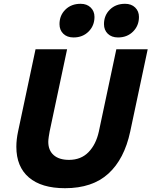

<svg xmlns="http://www.w3.org/2000/svg" viewBox="-20 -974 797 1010"><path d="M75 -282 167 -715H333L241 -282Q239 -272 236.5 -255Q234 -238 234 -228Q234 -183 262.5 -158Q291 -133 343 -133Q406 -133 445.5 -173.5Q485 -214 500 -282L592 -715H757L665 -282Q634 -137 550 -60.5Q466 16 322 16Q198 16 132 -40.5Q66 -97 66 -202Q66 -240 75 -282ZM367 -777Q333 -777 313 -796.5Q293 -816 293 -847Q293 -893 324 -923.5Q355 -954 404 -954Q437 -954 457 -934.5Q477 -915 477 -885Q477 -839 446 -808Q415 -777 367 -777ZM601 -777Q567 -777 547 -796.5Q527 -816 527 -847Q527 -893 558 -923.5Q589 -954 638 -954Q671 -954 691 -934.5Q711 -915 711 -885Q711 -839 680 -808Q649 -777 601 -777Z"/></svg>

Font: Wix Madefor Text ExtraBold
Style: Italic
Weight: 800
Italic angle: -12°
Designer: Dalton Maag Ltd
Foundry: Dalton Maag Ltd
Version: Version 3.100